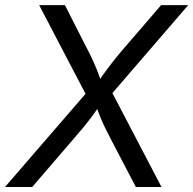

<svg xmlns="http://www.w3.org/2000/svg" viewBox="-39 -748 773 768"><path d="M-19 0 332.5 -406.7 321.3 -337.9 117.7 -727.5H220.7L299.3 -572.8Q316.4 -540.5 327.4 -517.1Q338.4 -493.7 347.7 -470.9Q356.9 -448.2 367.2 -417.5H351.6Q372.1 -447.8 389.2 -470.7Q406.2 -493.7 425.3 -517.3Q444.3 -541 472.2 -572.8L605.5 -727.5H713.9L381.3 -341.8L392.6 -410.2L606.9 0H504.4L407.7 -185.1Q392.6 -214.4 381.8 -236.1Q371.1 -257.8 362.3 -279.5Q353.5 -301.3 343.3 -330.6H362.8Q343.3 -301.8 326.9 -279.8Q310.5 -257.8 292.5 -236.1Q274.4 -214.4 249 -185.1L89.8 0Z"/></svg>

Font: Inter 16pt
Style: Italic
Weight: 400
Italic angle: -9.3988°
Version: Version 4.001;git-66647c0bb